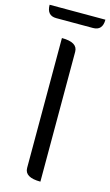

<svg xmlns="http://www.w3.org/2000/svg" viewBox="-135 -926 560 974"><g transform="rotate(15 144.5 -439.5)"><path d="M185 0Q102 0 102 -50V-732Q185 -732 185 -682V0ZM48 -822Q-2 -822 -2 -879H291Q291 -822 241 -822Z"/></g></svg>

Font: Swei Half Moon CJK TC
Style: DemiLight
Weight: 350
Version: Version 2.125